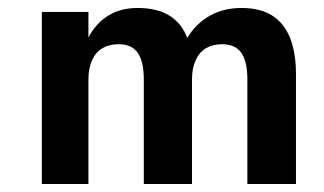

<svg xmlns="http://www.w3.org/2000/svg" viewBox="-20 -476 814 482"><path d="M723 -290Q723 -343 708.5 -380Q694 -417 664 -436.5Q634 -456 586 -456Q542 -456 507.5 -437Q473 -418 450 -381Q436 -418 405 -437Q374 -456 326 -456Q283 -456 252 -437Q221 -418 202 -382V-446H85V-14H202V-277Q202 -305 211.5 -325.5Q221 -346 238 -355.5Q255 -365 277 -365Q311 -365 326 -343Q341 -321 341 -277V-14H462V-277Q462 -305 471.5 -325.5Q481 -346 498 -355.5Q515 -365 537 -365Q571 -365 586 -343Q601 -321 601 -277V-14H723Z"/></svg>

Font: SpinnyJost
Style: Regular
Weight: 600
Version: Version 3.710